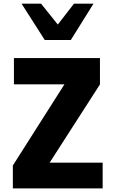

<svg xmlns="http://www.w3.org/2000/svg" viewBox="-20 -1048 640 1068"><path d="M51.5 -127.5 338.5 -579H57.5V-725H536V-578.5L256 -143H551V0H51.5ZM100 -1027.5H208.5L301.5 -911.5L391.5 -1027.5H500L374 -825.5H229Z"/></svg>

Font: JuliaMono ExtraBold
Style: Regular
Weight: 800
Monospace: yes
Designer: cormullion
Foundry: corm
Version: Version 0.055; ttfautohint (v1.8.4)